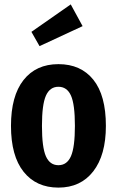

<svg xmlns="http://www.w3.org/2000/svg" viewBox="-20 -838 532 874"><path d="M462 -265Q462 -132 404.5 -58Q347 16 246 16Q145 16 87.5 -56Q30 -128 30 -265Q30 -401 87 -473.5Q144 -546 246 -546Q348 -546 405 -475Q462 -404 462 -265ZM171 -265Q171 -167 189 -126.5Q207 -86 246 -86Q285 -86 303 -127Q321 -168 321 -265Q321 -363 303 -403Q285 -443 246 -443Q207 -443 189 -402.5Q171 -362 171 -265ZM356 -719 160 -628 123 -693 302 -818Z"/></svg>

Font: Fira Sans Compressed SemiBold
Style: Regular
Weight: 600
Width: 1
Designer: bBox Type GmbH & Carrois Corporate GbR & Edenspiekermann AG
Foundry: bBox Type GmbH & Carrois Corporate GbR & Edenspiekermann AG
Version: Version 4.301